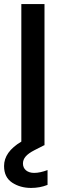

<svg xmlns="http://www.w3.org/2000/svg" viewBox="-30 -715 314 945"><path d="M30 184C56 201 87 210 123 210C152 210 179 205 204 195V122C180 131 158 136 138 136C105 136 83 118 83 90C83 65 99 45 140 24L187 0H189V-695H75V-18C18 16 -10 56 -10 102C-10 139 3 166 30 184Z"/></svg>

Font: Poppins Medium
Style: Regular
Weight: 500
Designer: Ninad Kale (Devanagari), Jonny Pinhorn (Latin)
Foundry: Indian Type Foundry
Version: 4.004